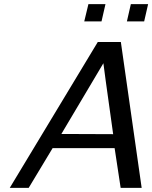

<svg xmlns="http://www.w3.org/2000/svg" viewBox="-20 -903 732 923"><path d="M385 -800 405 -883H487L468 -800ZM590 -800 609 -883H692L673 -800ZM27 0 450 -701H561L661 0H560L531 -191H233L118 0ZM275 -259Q316 -259 399 -258.5Q482 -258 524 -258Q477 -593 477 -599Z"/></svg>

Font: Coval
Style: Book Italic
Weight: 350
Foundry: Context Ltd
Version: Version 001.000